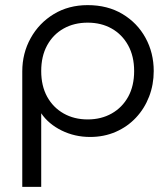

<svg xmlns="http://www.w3.org/2000/svg" viewBox="-20 -520 658 750"><path d="M67 210V-241Q67 -312 99.8 -371Q132.5 -430 190.2 -465Q248 -500 322.5 -500Q400.5 -500 458.5 -465.2Q516.5 -430.5 548.5 -372Q580.5 -313.5 580.5 -242.5Q580.5 -189.5 562.5 -142.8Q544.5 -96 511.2 -60.5Q478 -25 432.2 -5Q386.5 15 332 15Q272 15 220.8 -10.2Q169.5 -35.5 141 -77.5V210ZM322.5 -53.5Q375.5 -53.5 416.5 -76.8Q457.5 -100 480.8 -142.2Q504 -184.5 504 -242.5Q504 -300.5 480.5 -343Q457 -385.5 416.2 -408.5Q375.5 -431.5 322.5 -431.5Q269.5 -431.5 228.5 -408.5Q187.5 -385.5 164.2 -343Q141 -300.5 141 -242.5Q141 -184.5 164.2 -142.2Q187.5 -100 228.5 -76.8Q269.5 -53.5 322.5 -53.5Z"/></svg>

Font: Geologica Roman ExtraLight
Style: Regular
Weight: 250
Designer: Sindre Bremnes, Frode Helland
Foundry: Monokrom Skriftforlag AS
Version: Version 1.010;gftools[0.9.28]